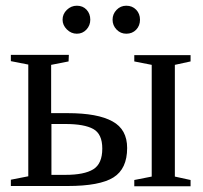

<svg xmlns="http://www.w3.org/2000/svg" viewBox="-20 -651 711 672"><path d="M338 -131Q338 -182 306.5 -199.5Q275 -217 209 -217H160V-39H209Q275 -39 306.5 -58.5Q338 -78 338 -131ZM221 -459 220 -436 159 -424V-255H217Q322 -255 374 -226Q425 -198 425 -133Q425 -60 377 -30Q329 0 217 0H18V-22L79 -34V-425L18 -437V-459ZM511 -424 450 -436V-458H647V-436L592 -424V-33L647 -21V1H450V-21L511 -33ZM422 -631Q443 -631 456.5 -617Q470 -603 470 -582Q470 -561 456.5 -547Q443 -533 422 -533Q402 -533 388 -547.5Q374 -562 374 -582Q374 -602 388 -616.5Q402 -631 422 -631ZM249 -631Q270 -631 283 -617Q296 -603 296 -582Q296 -562 282.5 -547.5Q269 -533 249 -533Q229 -533 214 -548Q199 -563 199 -582Q199 -602 214 -616.5Q229 -631 249 -631Z"/></svg>

Font: Libra Serif Modern
Style: Regular
Weight: 400
Designer: Stefan Peev, Context Ltd
Foundry: Stefan Peev, Context Ltd
Version: Version 1.000